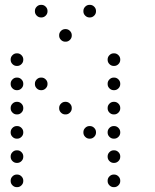

<svg xmlns="http://www.w3.org/2000/svg" viewBox="-20 -796 640 792"><path d="M149 -776Q139 -776 131.5 -768.5Q124 -761 124 -751V-749Q124 -739 131.5 -731.5Q139 -724 149 -724H151Q161 -724 168.5 -731.5Q176 -739 176 -749V-751Q176 -761 168.5 -768.5Q161 -776 151 -776ZM349 -776Q339 -776 331.5 -768.5Q324 -761 324 -751V-749Q324 -739 331.5 -731.5Q339 -724 349 -724H351Q361 -724 368.5 -731.5Q376 -739 376 -749V-751Q376 -761 368.5 -768.5Q361 -776 351 -776ZM249 -676Q239 -676 231.5 -668.5Q224 -661 224 -651V-649Q224 -639 231.5 -631.5Q239 -624 249 -624H251Q261 -624 268.5 -631.5Q276 -639 276 -649V-651Q276 -661 268.5 -668.5Q261 -676 251 -676ZM49 -576Q39 -576 31.5 -568.5Q24 -561 24 -551V-549Q24 -539 31.5 -531.5Q39 -524 49 -524H51Q61 -524 68.5 -531.5Q76 -539 76 -549V-551Q76 -561 68.5 -568.5Q61 -576 51 -576ZM449 -576Q439 -576 431.5 -568.5Q424 -561 424 -551V-549Q424 -539 431.5 -531.5Q439 -524 449 -524H451Q461 -524 468.5 -531.5Q476 -539 476 -549V-551Q476 -561 468.5 -568.5Q461 -576 451 -576ZM49 -476Q39 -476 31.5 -468.5Q24 -461 24 -451V-449Q24 -439 31.5 -431.5Q39 -424 49 -424H51Q61 -424 68.5 -431.5Q76 -439 76 -449V-451Q76 -461 68.5 -468.5Q61 -476 51 -476ZM149 -476Q139 -476 131.5 -468.5Q124 -461 124 -451V-449Q124 -439 131.5 -431.5Q139 -424 149 -424H151Q161 -424 168.5 -431.5Q176 -439 176 -449V-451Q176 -461 168.5 -468.5Q161 -476 151 -476ZM449 -476Q439 -476 431.5 -468.5Q424 -461 424 -451V-449Q424 -439 431.5 -431.5Q439 -424 449 -424H451Q461 -424 468.5 -431.5Q476 -439 476 -449V-451Q476 -461 468.5 -468.5Q461 -476 451 -476ZM49 -376Q39 -376 31.5 -368.5Q24 -361 24 -351V-349Q24 -339 31.5 -331.5Q39 -324 49 -324H51Q61 -324 68.5 -331.5Q76 -339 76 -349V-351Q76 -361 68.5 -368.5Q61 -376 51 -376ZM249 -376Q239 -376 231.5 -368.5Q224 -361 224 -351V-349Q224 -339 231.5 -331.5Q239 -324 249 -324H251Q261 -324 268.5 -331.5Q276 -339 276 -349V-351Q276 -361 268.5 -368.5Q261 -376 251 -376ZM449 -376Q439 -376 431.5 -368.5Q424 -361 424 -351V-349Q424 -339 431.5 -331.5Q439 -324 449 -324H451Q461 -324 468.5 -331.5Q476 -339 476 -349V-351Q476 -361 468.5 -368.5Q461 -376 451 -376ZM49 -276Q39 -276 31.5 -268.5Q24 -261 24 -251V-249Q24 -239 31.5 -231.5Q39 -224 49 -224H51Q61 -224 68.5 -231.5Q76 -239 76 -249V-251Q76 -261 68.5 -268.5Q61 -276 51 -276ZM349 -276Q339 -276 331.5 -268.5Q324 -261 324 -251V-249Q324 -239 331.5 -231.5Q339 -224 349 -224H351Q361 -224 368.5 -231.5Q376 -239 376 -249V-251Q376 -261 368.5 -268.5Q361 -276 351 -276ZM449 -276Q439 -276 431.5 -268.5Q424 -261 424 -251V-249Q424 -239 431.5 -231.5Q439 -224 449 -224H451Q461 -224 468.5 -231.5Q476 -239 476 -249V-251Q476 -261 468.5 -268.5Q461 -276 451 -276ZM49 -176Q39 -176 31.5 -168.5Q24 -161 24 -151V-149Q24 -139 31.5 -131.5Q39 -124 49 -124H51Q61 -124 68.5 -131.5Q76 -139 76 -149V-151Q76 -161 68.5 -168.5Q61 -176 51 -176ZM449 -176Q439 -176 431.5 -168.5Q424 -161 424 -151V-149Q424 -139 431.5 -131.5Q439 -124 449 -124H451Q461 -124 468.5 -131.5Q476 -139 476 -149V-151Q476 -161 468.5 -168.5Q461 -176 451 -176ZM49 -76Q39 -76 31.5 -68.5Q24 -61 24 -51V-49Q24 -39 31.5 -31.5Q39 -24 49 -24H51Q61 -24 68.5 -31.5Q76 -39 76 -49V-51Q76 -61 68.5 -68.5Q61 -76 51 -76ZM449 -76Q439 -76 431.5 -68.5Q424 -61 424 -51V-49Q424 -39 431.5 -31.5Q439 -24 449 -24H451Q461 -24 468.5 -31.5Q476 -39 476 -49V-51Q476 -61 468.5 -68.5Q461 -76 451 -76Z"/></svg>

Font: Doto Rounded
Style: Regular
Weight: 400
Monospace: yes
Version: Version 1.000